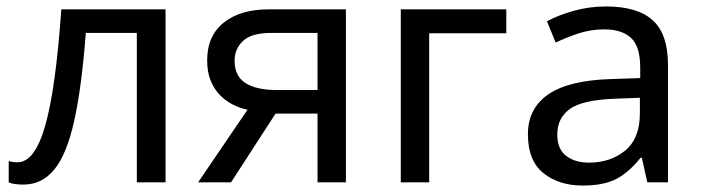

<svg xmlns="http://www.w3.org/2000/svg" viewBox="-20 -565 2171 595"><path d="M493 0H404V-463H246Q233 -294 210 -190.5Q187 -87 148.5 -40Q110 7 53 7Q40 7 27.5 5.5Q15 4 7 0V-66Q13 -64 20 -63Q27 -62 34 -62Q88 -62 120.5 -177Q153 -292 170 -536H493Z M747 -225Q723 -230 700.5 -241.5Q678 -253 660.5 -271.5Q643 -290 632.5 -316Q622 -342 622 -378Q622 -454 673.5 -495Q725 -536 812 -536H1052V0H964V-213H834L696 0H594ZM707 -377Q707 -329 741 -307.5Q775 -286 838 -286H964V-463H821Q760 -463 733.5 -438.5Q707 -414 707 -377Z M1549 -536V-462H1310V0H1222V-536Z M1858 -545Q1956 -545 2003 -502Q2050 -459 2050 -365V0H1986L1969 -76H1965Q1930 -32 1891 -11Q1852 10 1785 10Q1712 10 1664 -28.5Q1616 -67 1616 -149Q1616 -229 1679 -272.5Q1742 -316 1873 -320L1964 -323V-355Q1964 -422 1935 -448Q1906 -474 1853 -474Q1811 -474 1773 -461.5Q1735 -449 1702 -433L1675 -499Q1710 -518 1758 -531.5Q1806 -545 1858 -545ZM1963 -262 1884 -259Q1784 -255 1745.5 -227Q1707 -199 1707 -148Q1707 -103 1734.5 -82Q1762 -61 1805 -61Q1872 -61 1917.5 -98.5Q1963 -136 1963 -214Z"/></svg>

Font: BC Sans
Style: Regular
Weight: 400
Designer: Monotype Design Team
Province of B.C.
Foundry: Monotype Imaging Inc.
Version: Version 2.000;GOOG;noto-source:20170915:90ef993387c0